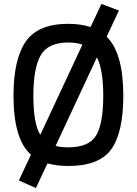

<svg xmlns="http://www.w3.org/2000/svg" viewBox="-20 -825 689 967"><path d="M324 11Q268 11 219 -2L161 122L75 84L136 -46Q48 -123 48 -343Q48 -526 109.5 -615.5Q171 -705 324 -705Q385 -705 436 -689L491 -805L579 -772L517 -640Q601 -559 601 -343Q601 -158 540.5 -73.5Q480 11 324 11ZM148 -343Q148 -202 183 -146L395 -600Q364 -611 324 -611Q222 -611 185 -546.5Q148 -482 148 -343ZM324 -83Q428 -83 464 -142.5Q500 -202 500 -343Q500 -475 468 -536L260 -90Q287 -83 324 -83Z"/></svg>

Font: TitilliumText22L Lt
Style: Medium
Weight: 500
Designer: Campivisivi
Foundry: Campivisivi
Version: 1.000